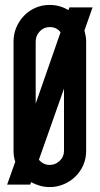

<svg xmlns="http://www.w3.org/2000/svg" viewBox="-20 -750 405 780"><path d="M323 -626Q326 -615 328 -604Q330 -593 330 -582V-137Q330 -106 318.5 -79.5Q307 -53 286.5 -33Q266 -13 239 -1.5Q212 10 182 10Q161 10 142 4.5Q123 -1 106 -10L103 0H9L42 -93Q35 -113 35 -137V-582Q35 -612 46.5 -639Q58 -666 78 -686.5Q98 -707 124.5 -718.5Q151 -730 182 -730Q203 -730 222 -724.5Q241 -719 258 -709L262 -720H356ZM125 -329 226 -619Q210 -640 182 -640Q158 -640 141.5 -622.5Q125 -605 125 -582ZM240 -390 138 -101Q156 -80 182 -80Q205 -80 222.5 -96.5Q240 -113 240 -137Z"/></svg>

Font: Berliner Wand
Style: Regular
Weight: 400
Designer: Peter Wiegel
Foundry: Peter Wiegel
Version: Version 1.000